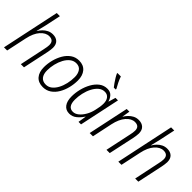

<svg xmlns="http://www.w3.org/2000/svg" viewBox="63 -1563 2370 2370"><g transform="rotate(45 1247.5 -378.0)"><path d="M20 0 181 -760H236L192 -553Q185 -523 177 -491Q169 -459 162 -429H165Q181 -457 205.5 -482.5Q230 -508 262.5 -524.5Q295 -541 335 -541Q389 -541 420.5 -511.5Q452 -482 452 -423Q452 -404 448 -380.5Q444 -357 440 -334L369 0H314L385 -338Q390 -360 393 -380Q396 -400 396 -417Q396 -493 319 -493Q259 -493 207 -434.5Q155 -376 132 -267L75 0Z M705 9Q626 9 583.5 -40Q541 -89 541 -176Q541 -239 557.5 -303Q574 -367 605.5 -421Q637 -475 684 -508Q731 -541 793 -541Q870 -541 912.5 -491Q955 -441 955 -355Q955 -291 939 -226.5Q923 -162 891.5 -108.5Q860 -55 813 -23Q766 9 705 9ZM709 -39Q753 -39 787.5 -66Q822 -93 847 -139Q872 -185 885 -242Q898 -299 898 -358Q898 -416 872 -454.5Q846 -493 791 -493Q746 -493 710 -464.5Q674 -436 649 -389.5Q624 -343 610.5 -287Q597 -231 597 -175Q597 -110 625.5 -74.5Q654 -39 709 -39Z M1167 10Q1106 10 1072 -35Q1038 -80 1038 -162Q1038 -226 1054.5 -292.5Q1071 -359 1102.5 -415.5Q1134 -472 1179.5 -507Q1225 -542 1285 -542Q1337 -542 1365.5 -510.5Q1394 -479 1404 -440H1407L1434 -532H1478L1365 0H1321L1338 -106H1335Q1307 -61 1264.5 -25.5Q1222 10 1167 10ZM1183 -38Q1222 -38 1258 -67.5Q1294 -97 1322 -145.5Q1350 -194 1363 -253Q1372 -289 1376.5 -320.5Q1381 -352 1381 -378Q1381 -431 1356.5 -462Q1332 -493 1289 -493Q1243 -493 1207.5 -463Q1172 -433 1146.5 -383.5Q1121 -334 1108 -276Q1095 -218 1095 -163Q1095 -38 1183 -38ZM1330 -607Q1315 -625 1296 -652.5Q1277 -680 1260 -708Q1243 -736 1234 -757V-766H1294Q1307 -728 1326 -689Q1345 -650 1364 -618L1363 -607Z M1516 0 1629 -533H1676L1659 -430H1661Q1677 -457 1701.5 -483Q1726 -509 1758.5 -526Q1791 -543 1831 -543Q1886 -543 1918 -513Q1950 -483 1950 -425Q1950 -405 1946 -380.5Q1942 -356 1938 -335L1866 0H1809L1881 -339Q1886 -361 1889 -381Q1892 -401 1892 -418Q1892 -492 1816 -492Q1756 -492 1704 -432.5Q1652 -373 1629 -265L1573 0Z M2016 0 2177 -760H2232L2188 -553Q2181 -523 2173 -491Q2165 -459 2158 -429H2161Q2177 -457 2201.5 -482.5Q2226 -508 2258.5 -524.5Q2291 -541 2331 -541Q2385 -541 2416.5 -511.5Q2448 -482 2448 -423Q2448 -404 2444 -380.5Q2440 -357 2436 -334L2365 0H2310L2381 -338Q2386 -360 2389 -380Q2392 -400 2392 -417Q2392 -493 2315 -493Q2255 -493 2203 -434.5Q2151 -376 2128 -267L2071 0Z"/></g></svg>

Font: Noto Sans SemiCondensed Light
Style: Italic
Weight: 300
Width: 4
Italic angle: -12°
Designer: Monotype Design Team
Foundry: Monotype Imaging Inc.
Version: Version 2.013; ttfautohint (v1.8.4.7-5d5b)